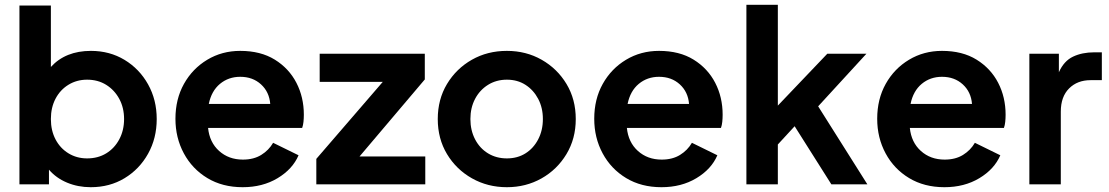

<svg xmlns="http://www.w3.org/2000/svg" viewBox="-20 -768 4622 800"><path d="M358 12Q437 12 499 -25.5Q561 -63 597 -127.5Q633 -192 633 -272Q633 -352 597 -416.5Q561 -481 499 -518.5Q437 -556 359 -556Q253 -556 192 -489V-745H61V0H184V-61Q214 -26 259.5 -7Q305 12 358 12ZM343 -108Q300 -108 265.5 -129Q231 -150 211.5 -187Q192 -224 192 -272Q192 -320 211.5 -357Q231 -394 265.5 -415Q300 -436 343 -436Q388 -436 422.5 -414.5Q457 -393 477 -356Q497 -319 497 -272Q497 -225 477 -187.5Q457 -150 422.5 -129Q388 -108 343 -108Z M991 12Q1074 12 1136.5 -25.5Q1199 -63 1224 -121L1118 -173Q1100 -142 1068.5 -122.5Q1037 -103 992 -103Q933 -103 893 -139Q853 -175 847 -235H1239Q1243 -246 1244.5 -260.5Q1246 -275 1246 -290Q1246 -363 1215 -423Q1184 -483 1125 -519.5Q1066 -556 981 -556Q905 -556 843.5 -519Q782 -482 746.5 -418.5Q711 -355 711 -273Q711 -194 746 -129Q781 -64 844 -26Q907 12 991 12ZM981 -448Q1033 -448 1067.5 -416.5Q1102 -385 1106 -335H850Q861 -389 896.5 -418.5Q932 -448 981 -448Z M1298 0H1752V-116H1478L1750 -437V-544H1312V-427H1575L1298 -106Z M2092 12Q2171 12 2236 -24.5Q2301 -61 2340 -125.5Q2379 -190 2379 -272Q2379 -354 2340.5 -418Q2302 -482 2237 -519Q2172 -556 2092 -556Q2011 -556 1946 -519Q1881 -482 1842.5 -418Q1804 -354 1804 -272Q1804 -190 1842.5 -126Q1881 -62 1946.5 -25Q2012 12 2092 12ZM2092 -108Q2048 -108 2013.5 -129Q1979 -150 1959.5 -187.5Q1940 -225 1940 -272Q1940 -319 1959.5 -356Q1979 -393 2013.5 -414.5Q2048 -436 2092 -436Q2136 -436 2169.5 -414.5Q2203 -393 2222.5 -356Q2242 -319 2242 -272Q2242 -225 2222.5 -187.5Q2203 -150 2169.5 -129Q2136 -108 2092 -108Z M2736 12Q2819 12 2881.5 -25.5Q2944 -63 2969 -121L2863 -173Q2845 -142 2813.5 -122.5Q2782 -103 2737 -103Q2678 -103 2638 -139Q2598 -175 2592 -235H2984Q2988 -246 2989.5 -260.5Q2991 -275 2991 -290Q2991 -363 2960 -423Q2929 -483 2870 -519.5Q2811 -556 2726 -556Q2650 -556 2588.5 -519Q2527 -482 2491.5 -418.5Q2456 -355 2456 -273Q2456 -194 2491 -129Q2526 -64 2589 -26Q2652 12 2736 12ZM2726 -448Q2778 -448 2812.5 -416.5Q2847 -385 2851 -335H2595Q2606 -389 2641.5 -418.5Q2677 -448 2726 -448Z M3090 0H3221V-166L3291 -242L3444 0H3594L3389 -325L3590 -544H3427L3221 -328V-748H3090Z M3915 12Q3998 12 4060.5 -25.5Q4123 -63 4148 -121L4042 -173Q4024 -142 3992.5 -122.5Q3961 -103 3916 -103Q3857 -103 3817 -139Q3777 -175 3771 -235H4163Q4167 -246 4168.5 -260.5Q4170 -275 4170 -290Q4170 -363 4139 -423Q4108 -483 4049 -519.5Q3990 -556 3905 -556Q3829 -556 3767.5 -519Q3706 -482 3670.5 -418.5Q3635 -355 3635 -273Q3635 -194 3670 -129Q3705 -64 3768 -26Q3831 12 3915 12ZM3905 -448Q3957 -448 3991.5 -416.5Q4026 -385 4030 -335H3774Q3785 -389 3820.5 -418.5Q3856 -448 3905 -448Z M4269 0H4400V-303Q4400 -365 4434.5 -399.5Q4469 -434 4524 -434H4571V-550H4539Q4489 -550 4451 -532Q4413 -514 4392 -467V-544H4269Z"/></svg>

Font: Plus Jakarta Sans
Style: Bold
Weight: 700
Designer: Gumpita Rahayu
Foundry: Tokotype
Version: Version 2.004; ttfautohint (v1.8.3)